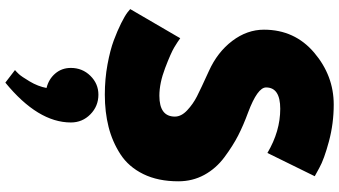

<svg xmlns="http://www.w3.org/2000/svg" viewBox="-295 -585 1268 718"><g transform="rotate(90 339.0 -226.0)"><path d="M91 -579Q91 -694 177 -767Q263 -840 371 -840Q442 -840 509 -822Q576 -804 608 -786L639 -769L552 -592Q471 -640 387 -640Q307 -640 307 -587Q307 -555 400 -520Q449 -502 487 -482.5Q525 -463 567.5 -431.5Q610 -400 634 -356Q658 -312 658 -259Q658 -183 631 -128Q604 -73 557 -42.5Q510 -12 454.5 2Q399 16 334 16Q275 16 221 6Q167 -4 131 -17.5Q95 -31 67 -45Q39 -59 26 -69L14 -79L123 -266Q135 -257 156.5 -244Q178 -231 234.5 -209.5Q291 -188 338 -188Q416 -188 416 -246Q416 -270 392.5 -292Q369 -314 340.5 -328.5Q312 -343 246 -373Q175 -405 133 -460.5Q91 -516 91 -579ZM334 40Q377 40 407.5 70Q438 100 438 143Q438 266 289 388L242 352Q248 347 257 337.5Q266 328 284.5 297Q303 266 309 234Q276 226 255 201.5Q234 177 234 143Q234 100 263.5 70Q293 40 334 40Z"/></g></svg>

Font: Spartan MB
Style: Regular
Weight: 900
Designer: Matt Bailey
Foundry: Matt Bailey
Version: Version 001.001